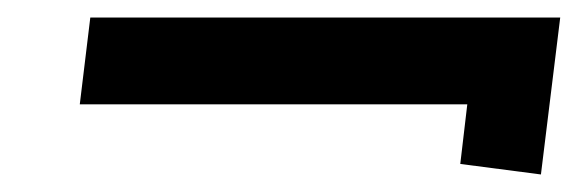

<svg xmlns="http://www.w3.org/2000/svg" viewBox="-20 -380 659 219"><path d="M597 -181 619 -360H83L71 -261H513L505 -193Z"/></svg>

Font: Bluebird
Style: SfBdExtObl
Weight: 700
Designer: Jasper
Foundry: Cannot Into Space Fonts
Version: Version 0.98